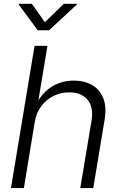

<svg xmlns="http://www.w3.org/2000/svg" viewBox="-20 -962 623 982"><path d="M157.7 -337.4 102.1 0H36.1L156.7 -727.5H222.7L170.9 -416H157.7Q181.2 -463.4 211.9 -492.9Q242.7 -522.5 279.3 -536.1Q315.9 -549.8 356.9 -549.8Q412.1 -549.8 451.4 -526.9Q490.7 -503.9 508.3 -459.5Q525.9 -415 515.1 -350.1L457 0H390.6L448.2 -345.2Q459.5 -413.1 428 -451.4Q396.5 -489.7 334 -489.7Q291 -489.7 253.9 -471.4Q216.8 -453.1 191.2 -419.2Q165.5 -385.3 157.7 -337.4ZM143.1 -942.4 209.5 -848.6 306.6 -942.4H374L373 -939L231 -807.1H172.9L75.7 -939L76.7 -942.4Z"/></svg>

Font: Inter 16pt Light
Style: Italic
Weight: 300
Italic angle: -9.3988°
Version: Version 4.001;git-66647c0bb